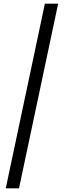

<svg xmlns="http://www.w3.org/2000/svg" viewBox="-20 -770 351 1040"><path d="M223.1 -750H294.9L83 250H11.2Z"/></svg>

Font: Pattaya
Style: Regular
Weight: 400
Designer: Pablo Impallari / Thai characters Designed by Thanarat Vachiruckul and Suppakit Chalermlarp
Foundry: Pablo Impallari
Version: Version 2.000